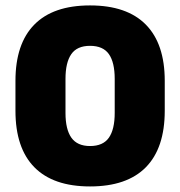

<svg xmlns="http://www.w3.org/2000/svg" viewBox="-20 -673 664 708"><path d="M312 14.5Q176.5 14.5 106.8 -56.2Q37 -127 37 -264.5V-375Q37 -511.5 106.5 -582.2Q176 -653 312 -653Q448 -653 517.8 -582.2Q587.5 -511.5 587.5 -375V-264.5Q587.5 -127 517.8 -56.2Q448 14.5 312 14.5ZM312 -134.5Q360 -134.5 381.5 -165.2Q403 -196 403 -256.5V-382Q403 -443 381.5 -473.5Q360 -504 312 -504Q264 -504 242.8 -473.2Q221.5 -442.5 221.5 -382V-256.5Q221.5 -196 243.2 -165.2Q265 -134.5 312 -134.5Z"/></svg>

Font: Anek Kannada ExtraBold
Style: Regular
Weight: 800
Version: Version 1.003